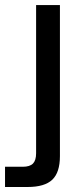

<svg xmlns="http://www.w3.org/2000/svg" viewBox="-77 -540 316 760"><path d="M160.2 78.1Q160.2 142.6 129.9 171.4Q99.6 200.2 32.2 200.2H-57.1V120.1H13.2Q41 120.1 53.5 107.4Q65.9 94.7 65.9 66.9V-520H160.2Z"/></svg>

Font: Aspekta 450
Style: Regular
Weight: 450
Designer: Ivo Dolenc
Version: Version 2.000